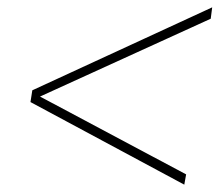

<svg xmlns="http://www.w3.org/2000/svg" viewBox="-20 -613 598 523"><path d="M482 -110 63 -335 68 -367 558 -593 554 -562 89 -350 487 -138Z"/></svg>

Font: MuseoModerno Thin
Style: Italic
Weight: 100
Italic angle: -9°
Designer: Pablo Cosgaya, Héctor Gatti, Marcela Romero, and the Authors of The MuseoModerno Project.
Foundry: Omnibus-Type Team
Version: Version 1.003